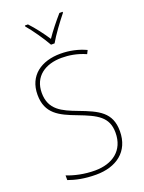

<svg xmlns="http://www.w3.org/2000/svg" viewBox="-175 -1029 837 1119"><g transform="rotate(-20 243.5 -469.5)"><path d="M232 -792H254C279 -836 327 -901 361 -943V-949H341C306 -909 270 -864 243 -824C217 -864 179 -914 146 -949H127V-943C159 -906 207 -837 232 -792ZM437 -182C437 -298 363 -332 249 -375C159 -409 85 -441 85 -546C85 -648 162 -699 263 -699C307 -699 357 -692 411 -668L422 -690C375 -712 321 -724 265 -724C147 -724 58 -664 58 -544C58 -427 135 -391 236 -353C346 -311 410 -280 410 -182C410 -71 331 -15 223 -15C156 -15 97 -29 51 -47V-18C96 -2 149 10 221 10C345 10 437 -54 437 -182Z"/></g></svg>

Font: Noto Sans Armenian SemiCondensed Thin
Style: Regular
Weight: 100
Width: 4
Designer: Monotype Design Team
Foundry: Monotype Imaging Inc.
Version: Version 2.008